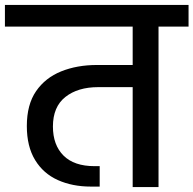

<svg xmlns="http://www.w3.org/2000/svg" viewBox="-44 -760 786 780"><path d="M-24 -652V-740H722V-652H600V0H495V-406H355Q272 -406 221.5 -366Q171 -326 171 -246Q171 -171 214 -128Q257 -85 340 -85H361V-2H325Q250 -2 191 -28.5Q132 -55 98.5 -110Q65 -165 65 -248Q65 -335 102.5 -389.5Q140 -444 204.5 -470Q269 -496 350 -496H495V-652Z"/></svg>

Font: Poppins Medium
Style: Regular
Weight: 500
Designer: Ninad Kale (Devanagari), Jonny Pinhorn (Latin)
Version: Version 5.002